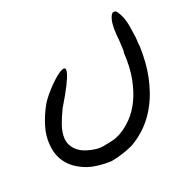

<svg xmlns="http://www.w3.org/2000/svg" viewBox="-114 -557 726 720"><g transform="rotate(-30 248.5 -197.5)"><path d="M485.4 -332Q485.4 -313 483.4 -299.8Q481.4 -286.6 481.4 -276.9Q471.7 -210 450.9 -158.4Q430.2 -106.9 401.9 -69.3Q373.5 -31.7 339.4 -7.3Q305.2 17.1 268.6 29.8Q246.1 36.1 221.7 39.3Q197.3 42.5 174.8 42.5Q148.9 39.1 126.7 32.7Q104.5 26.4 85.4 16.6Q64.9 5.4 48.3 -9.5Q31.7 -24.4 21 -42.7Q10.3 -61 5.9 -82.5Q3.4 -95.2 3.4 -109.4Q3.4 -118.2 4.4 -127.9Q7.8 -163.1 25.1 -197.5Q42.5 -231.9 68.4 -264.2Q78.6 -276.4 93.8 -289.6Q108.9 -302.7 125.2 -314.5Q141.6 -326.2 156.7 -335Q171.9 -343.8 182.6 -346.7Q187 -348.1 190.4 -348.1Q194.8 -348.1 197.3 -345.7Q198.7 -344.2 198.7 -340.8Q198.7 -335.9 193.4 -324.5Q188 -313 169.2 -287.4Q150.4 -261.7 115.2 -221.7Q96.2 -195.8 81.8 -170.4Q67.4 -145 64 -119.6Q63.5 -115.2 63.5 -110.8Q63.5 -90.3 76.4 -70.8Q89.4 -51.3 115.2 -38.6Q127.9 -32.2 143.8 -26.9Q159.7 -21.5 179.2 -21.5Q194.8 -21.5 213.6 -22.5Q232.4 -23.4 251.5 -30.3Q278.3 -39.6 305.4 -59.1Q332.5 -78.6 355.2 -109.9Q377.9 -141.1 394.5 -184.6Q411.1 -228 417.5 -285.2Q420.9 -292 421.9 -304.7Q422.9 -317.4 425.8 -336.4Q429.2 -392.1 440.4 -416.5Q450.2 -438.5 460 -438.5Q461.4 -438.5 467.3 -436.8Q473.1 -435.1 481 -407.7Q486.3 -388.2 486.3 -359.4Q486.3 -346.7 485.4 -332Z"/></g></svg>

Font: DimaLove
Style: regular
Weight: 400
Designer: R.Balvardi
Foundry: Dima Software Group
Version: Version 1.00;May 4, 2019;FontCreator 11.5.0.2427 64-bit